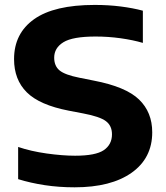

<svg xmlns="http://www.w3.org/2000/svg" viewBox="-20 -770 692 799"><path d="M290.5 9.5Q225 9.5 166 0.5Q107 -8.5 55.5 -24.5V-158.5Q108.5 -140.5 174.5 -131.2Q240.5 -122 292.5 -122Q378 -122 412 -145.2Q446 -168.5 446 -211Q446 -247 420.5 -266Q395 -285 326 -298L266 -309.5Q144.5 -333 91.5 -385.8Q38.5 -438.5 38.5 -524Q38.5 -631 122 -690.2Q205.5 -749.5 374 -749.5Q431.5 -749.5 482.5 -743Q533.5 -736.5 574.5 -725.5V-591.5Q534 -603.5 482 -610.8Q430 -618 378 -618Q282 -618 243.8 -594.2Q205.5 -570.5 205.5 -530Q205.5 -495.5 227.8 -477Q250 -458.5 310.5 -446.5L370.5 -434.5Q503.5 -409 558.5 -356Q613.5 -303 613.5 -219.5Q613.5 -112 527.8 -51.2Q442 9.5 290.5 9.5Z"/></svg>

Font: Encode Sans Expanded
Style: Bold
Weight: 700
Width: 7
Designer: Multiple Designers
Foundry: Impallari Type
Version: Version 3.000; ttfautohint (v1.8.3) -l 8 -r 50 -G 200 -x 14 